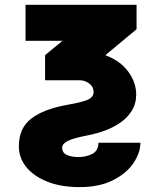

<svg xmlns="http://www.w3.org/2000/svg" viewBox="-20 -548 639 781"><path d="M83.8 -528.4H535.5V-429L408.4 -323.5Q469.1 -301.1 501.4 -257.1Q533.7 -213.1 534.1 -163.4Q533.7 -125 515.6 -96.6Q497.5 -68.2 468.6 -48.5Q439.6 -28.8 406.2 -16.7Q372.9 -4.6 342.3 1.4Q275.9 14.2 254.3 25.9Q232.6 37.6 233 52.6Q232.6 73.9 252.5 82.4Q272.4 90.9 298.3 90.9Q328.8 90.9 354 78.8Q379.3 66.8 380.7 32.7H551.1Q550.8 74.6 522.4 116.1Q494 157.7 438.9 185.4Q383.9 213.1 304 213.1Q228.3 213.1 172.8 191.1Q117.2 169 86.8 131.4Q56.5 93.8 56.8 46.9Q56.5 -26.6 107.6 -65.9Q158.7 -105.1 257.1 -122.2Q311.1 -131.7 335.8 -141.9Q360.4 -152 360.8 -173.3Q360.4 -195.7 342.7 -208.6Q324.9 -221.6 304 -221.6H163.4V-323.9L234.4 -382.1H83.8Z"/></svg>

Font: Inter UI Black
Style: Regular
Weight: 900
Designer: Rasmus Andersson
Foundry: rsms
Version: 3.2;8d6f07862